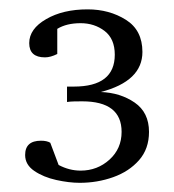

<svg xmlns="http://www.w3.org/2000/svg" viewBox="-20 -675 376 414"><path d="M301.3 -390.6Q301.3 -354 279.8 -329.6Q258.3 -305.2 224.1 -293Q189.9 -280.8 151.9 -280.8Q128.9 -280.8 101.3 -286.9Q73.7 -293 54 -306.4Q34.2 -319.8 34.2 -340.8Q34.2 -371.6 68.4 -371.6Q81.1 -371.6 88.4 -367.2L106.4 -319.3Q129.4 -307.1 153.8 -307.1Q189.9 -307.1 216.1 -330.8Q242.2 -354.5 242.2 -390.6Q242.2 -456.5 157.2 -456.5Q147.9 -456.5 139.6 -456.3Q131.3 -456.1 124.5 -455.1V-488.3H139.2Q227.5 -488.3 227.5 -557.1Q227.5 -591.3 205.6 -608.2Q183.6 -625 153.8 -625Q123.5 -625 103.5 -612.8V-558.6Q88.9 -551.3 77.1 -551.3Q43 -551.3 43 -582Q43 -612.8 79.6 -633.8Q115.7 -654.8 168.9 -654.8Q215.8 -654.8 251.5 -632.3Q287.1 -609.9 287.1 -563Q287.1 -500 197.3 -476.6Q239.3 -475.1 270.3 -453.9Q301.3 -432.6 301.3 -390.6Z"/></svg>

Font: Annapurna SIL
Style: Regular
Weight: 400
Designer: Peter Martin, Annie Olsen
Foundry: SIL International
Version: Version 2.000